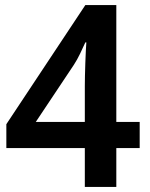

<svg xmlns="http://www.w3.org/2000/svg" viewBox="-20 -736 591 756"><path d="M314 -153H5V-247L316 -716H438V-256H530V-153H438V0H314ZM314 -256V-397Q314 -413 314.5 -437.5Q315 -462 316 -488.5Q317 -515 318 -537Q319 -559 320 -569H316Q307 -549 295.5 -525Q284 -501 271 -481L121 -256Z"/></svg>

Font: Noto Sans Devanagari UI SemiBold
Style: Regular
Weight: 600
Designer: Jelle Bosma - Monotype Design Team
Foundry: Monotype Imaging Inc.
Version: Version 2.003; ttfautohint (v1.8.4.7-5d5b)